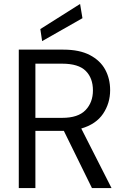

<svg xmlns="http://www.w3.org/2000/svg" viewBox="-20 -951 634 971"><path d="M75 0V-700H301Q382 -700 434.5 -672.5Q487 -645 512 -599Q537 -553 537 -495Q537 -429 501.5 -376Q466 -323 391 -301L544 0H445L303 -289H297H159V0ZM159 -355H295Q375 -355 412.5 -394Q450 -433 450 -494Q450 -556 413.5 -592.5Q377 -629 294 -629H159ZM193 -743 184 -804 385 -931 397 -859Z"/></svg>

Font: DM Sans
Style: Regular
Weight: 400
Designer: Colophon Foundry, Jonny Pinhorn
Foundry: Colophon Foundry
Version: Version 4.004; ttfautohint (v1.8.4.7-5d5b)